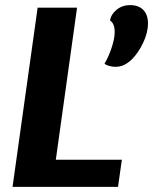

<svg xmlns="http://www.w3.org/2000/svg" viewBox="-20 -730 637 750"><path d="M456 -106 441 0H29L127 -700H281L198 -106ZM388 -481Q402 -503 415 -540.5Q428 -578 428 -605Q428 -638 410 -650Q413 -673 435 -691.5Q457 -710 488 -710Q522 -710 540 -691Q558 -672 558 -639Q558 -602 539 -562.5Q520 -523 495 -498Q479 -483 464 -476Q449 -469 430 -469Q419 -469 406.5 -472.5Q394 -476 388 -481Z"/></svg>

Font: Krub
Style: Bold Italic
Weight: 700
Italic angle: -8°
Designer: Ekaluck Peanpanawate
Foundry: Cadson Demak Co.,Ltd.
Version: Version 1.000; ttfautohint (v1.6)